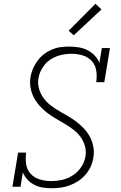

<svg xmlns="http://www.w3.org/2000/svg" viewBox="-20 -990 640 1018"><path d="M253 8Q253 8 253 8Q253 8 253 8Q228 8 204.5 4Q181 0 161 -10.5Q141 -21 125.5 -38Q110 -55 101 -76L89 0H46L76 -181H119Q114 -151 118.5 -120.5Q123 -90 142 -69Q161 -48 190 -39Q219 -30 250 -30Q280 -30 309.5 -36.5Q339 -43 365.5 -60Q392 -77 410 -103.5Q428 -130 433 -160Q438 -189 430 -216.5Q422 -244 406 -265.5Q390 -287 368 -303.5Q346 -320 322.5 -334Q299 -348 275.5 -361.5Q252 -375 230.5 -391.5Q209 -408 190.5 -428.5Q172 -449 159.5 -473Q147 -497 142 -525Q137 -553 142 -583Q146 -606 155.5 -627.5Q165 -649 179.5 -668.5Q194 -688 213.5 -703Q233 -718 255.5 -727.5Q278 -737 301 -740Q324 -743 346 -743Q372 -743 397 -739Q422 -735 443.5 -724Q465 -713 481.5 -696Q498 -679 507 -657L520 -735H563L533 -554H490Q495 -584 490.5 -614.5Q486 -645 467 -666Q448 -687 419 -696Q390 -705 360 -705Q341 -705 321.5 -702Q302 -699 283.5 -692.5Q265 -686 247.5 -674.5Q230 -663 217 -647Q204 -631 195.5 -613Q187 -595 184 -576Q179 -546 187 -519Q195 -492 211 -470Q227 -448 248.5 -431.5Q270 -415 293.5 -401.5Q317 -388 341 -374Q365 -360 386.5 -343.5Q408 -327 426.5 -307Q445 -287 457.5 -263Q470 -239 475 -211Q480 -183 475 -154Q471 -129 460.5 -106Q450 -83 433 -63.5Q416 -44 394.5 -30Q373 -16 349 -7Q325 2 301 5Q277 8 253 8ZM371 -803 344 -827 486 -970 518 -940Z"/></svg>

Font: Iosevka Slab XLtExObl
Style: Regular
Weight: 200
Width: 7
Italic angle: -9°
Monospace: yes
Designer: Belleve Invis
Foundry: Belleve Invis
Version: Version 11.1.1; ttfautohint (v1.8.3)